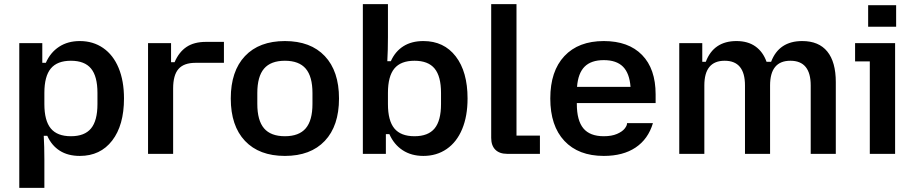

<svg xmlns="http://www.w3.org/2000/svg" viewBox="-20 -742 4409 926"><path d="M73 -534H184V-439H201Q223 -489 265 -516.5Q307 -544 365 -544Q429 -544 477.5 -510.5Q526 -477 552 -414.5Q578 -352 578 -267Q578 -138 521 -64Q464 10 365 10Q308 10 268.5 -15Q229 -40 208 -87H191Q194 -34 194 26V164H73ZM322 -85Q388 -85 419 -122.5Q450 -160 450 -240V-294Q450 -374 419 -411.5Q388 -449 322 -449Q256 -449 225 -411.5Q194 -374 194 -294V-240Q194 -160 225 -122.5Q256 -85 322 -85Z M694 -534H805V-442H822Q843 -491 879.5 -515.5Q916 -540 973 -540H1060V-439H923Q867 -439 841 -409.5Q815 -380 815 -315V0H694Z M1093 -267Q1093 -399 1161.5 -471.5Q1230 -544 1354 -544Q1478 -544 1546.5 -471.5Q1615 -399 1615 -267Q1615 -135 1546.5 -62.5Q1478 10 1354 10Q1230 10 1161.5 -62.5Q1093 -135 1093 -267ZM1354 -85Q1422 -85 1454.5 -123Q1487 -161 1487 -241V-293Q1487 -373 1454.5 -411Q1422 -449 1354 -449Q1286 -449 1253.5 -411Q1221 -373 1221 -293V-241Q1221 -161 1253.5 -123Q1286 -85 1354 -85Z M1858 -95H1841V0H1730V-722H1851V-563Q1851 -500 1848 -447H1865Q1886 -494 1925.5 -519Q1965 -544 2022 -544Q2121 -544 2178 -470Q2235 -396 2235 -267Q2235 -182 2209 -119.5Q2183 -57 2134.5 -23.5Q2086 10 2022 10Q1964 10 1922 -17.5Q1880 -45 1858 -95ZM1979 -85Q2045 -85 2076 -122.5Q2107 -160 2107 -240V-294Q2107 -374 2076 -411.5Q2045 -449 1979 -449Q1913 -449 1882 -411.5Q1851 -374 1851 -294V-240Q1851 -160 1882 -122.5Q1913 -85 1979 -85Z M2349 -77V-722H2471V-88H2584V0H2426Q2389 0 2369 -20Q2349 -40 2349 -77Z M2634 -267Q2634 -399 2702 -471.5Q2770 -544 2892 -544Q3011 -544 3076.5 -477Q3142 -410 3142 -287V-245H2762V-241Q2762 -161 2793.5 -123Q2825 -85 2892 -85Q2930 -85 2955.5 -96Q2981 -107 2992.5 -121.5Q3004 -136 3004 -146V-148H3129Q3106 -71 3045.5 -30.5Q2985 10 2892 10Q2770 10 2702 -62.5Q2634 -135 2634 -267ZM3021 -323Q3016 -389 2984.5 -420.5Q2953 -452 2892 -452Q2831 -452 2799.5 -420.5Q2768 -389 2763 -323Z M3475 -449Q3377 -449 3377 -330V0H3256V-534H3367V-444H3384Q3422 -544 3532 -544Q3587 -544 3623.5 -518Q3660 -492 3677 -444H3699Q3737 -544 3849 -544Q3929 -544 3970 -493.5Q4011 -443 4011 -346V0H3890V-330Q3890 -449 3792 -449Q3694 -449 3694 -330V0H3573V-330Q3573 -449 3475 -449Z M4175 -446H4104V-534H4297V0H4175ZM4167 -717H4302V-613H4167Z"/></svg>

Font: Mozilla Text BETA SemiBold
Style: Regular
Weight: 600
Designer: Studio DRAMA
Foundry: Studio DRAMA
Version: Version 0.100